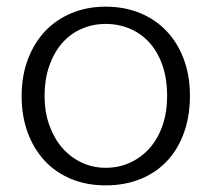

<svg xmlns="http://www.w3.org/2000/svg" viewBox="-20 -541 635 576"><path d="M296.9 15.1Q239.7 15.1 193.4 -4.2Q147 -23.4 114 -58.8Q81.1 -94.2 63 -143.6Q44.9 -192.9 44.9 -252.9Q44.9 -313 63.5 -362.5Q82 -412.1 115.2 -447.3Q148.4 -482.4 194.8 -501.7Q241.2 -521 296.9 -521Q353 -521 399.7 -502Q446.3 -482.9 479.5 -448Q512.7 -413.1 531.2 -363.8Q549.8 -314.5 549.8 -253.9Q549.8 -192.9 532 -143.1Q514.2 -93.3 481.2 -58.1Q448.2 -22.9 401.4 -3.9Q354.5 15.1 296.9 15.1ZM296.9 -469.2Q258.8 -469.2 225.3 -454.8Q191.9 -440.4 167.2 -412.6Q142.6 -384.8 128.2 -344.5Q113.8 -304.2 113.8 -252.9Q113.8 -204.6 128.2 -164.8Q142.6 -125 167.2 -96.9Q191.9 -68.8 225.3 -53.2Q258.8 -37.6 296.9 -37.6Q336.4 -37.6 370.1 -53Q403.8 -68.4 428.7 -96.4Q453.6 -124.5 467.5 -164.3Q481.4 -204.1 481.4 -252.9Q481.4 -304.2 467.5 -344.5Q453.6 -384.8 429 -412.4Q404.3 -439.9 370.4 -454.6Q336.4 -469.2 296.9 -469.2Z"/></svg>

Font: Twentytwelve Slab Light
Style: TwentytwelveSlab
Weight: 300
Designer: Domenico Catapano
Version: Version 1.00 2012